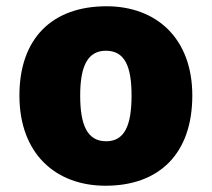

<svg xmlns="http://www.w3.org/2000/svg" viewBox="-20 -583 677 613"><path d="M594 -278C594 -461 479 -563 320 -563C147 -563 42 -461 42 -278C42 -93 157 10 317 10C489 10 594 -93 594 -278ZM236 -278C236 -372 260 -421 318 -421C378 -421 400 -372 400 -278C400 -183 378 -132 319 -132C259 -132 236 -183 236 -278Z"/></svg>

Font: Noto Sans Myanmar UI Black
Style: Regular
Weight: 900
Designer: Monotype Design Team
Foundry: Monotype Imaging Inc.
Version: Version 2.103